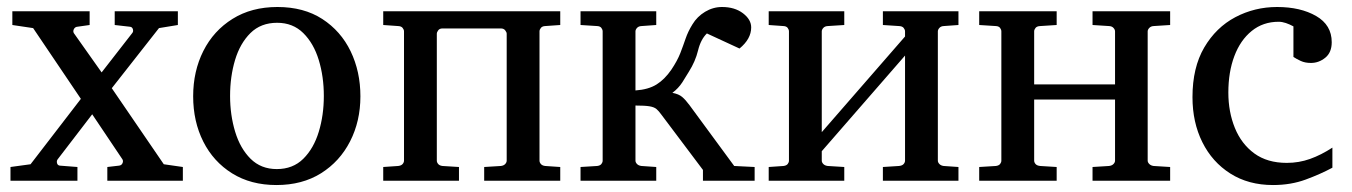

<svg xmlns="http://www.w3.org/2000/svg" viewBox="-20 -514 3844 546"><path d="M500 0H285.2V-39.1L318.8 -43Q325.7 -43.9 328.4 -50Q331.1 -56.2 328.1 -61L242.2 -189L144 -61Q140.6 -56.6 142.1 -50.3Q143.6 -43.9 149.9 -43L200.2 -39.1V0H9.8V-39.1L66.9 -46.9L210 -232.9L74.2 -434.1L15.1 -442.9V-481.9H234.9V-442.9L200.2 -438Q193.4 -437.5 190.2 -431.4Q187 -425.3 189.9 -419.9L269 -308.1L356 -419.9Q359.9 -424.3 357.9 -430.9Q356 -437.5 349.1 -438L306.2 -442.9V-481.9H485.8V-442.9L432.1 -434.1L297.9 -263.2L445.8 -46.9L500 -39.1Z M1004.9 -240.2Q1004.9 -169.4 975.6 -112.1Q946.3 -54.7 892.8 -21.2Q839.4 12.2 766.1 12.2Q693.4 12.2 640.1 -21Q586.9 -54.2 558.1 -111.3Q529.3 -168.5 529.3 -240.2Q529.3 -311.5 558.3 -369.1Q587.4 -426.8 641.4 -460.4Q695.3 -494.1 769 -494.1Q843.8 -494.1 896.5 -460Q949.2 -425.8 977.1 -368.2Q1004.9 -310.5 1004.9 -240.2ZM900.9 -241.2Q900.9 -295.9 886.5 -343.3Q872.1 -390.6 842.5 -419.9Q813 -449.2 768.1 -449.2Q721.7 -449.2 692.1 -419.9Q662.6 -390.6 648.4 -343.3Q634.3 -295.9 634.3 -241.2Q634.3 -187 648.7 -139.4Q663.1 -91.8 692.6 -62.5Q722.2 -33.2 767.1 -33.2Q813 -33.2 842.5 -62.5Q872.1 -91.8 886.5 -139.2Q900.9 -186.5 900.9 -241.2Z M1573.2 0H1356.9V-39.1L1404.3 -42Q1412.6 -43 1416.7 -47.6Q1420.9 -52.2 1420.9 -57.1V-418Q1420.9 -422.4 1416.7 -427.7Q1412.6 -433.1 1404.3 -433.1H1238.3Q1230 -433.1 1226.1 -427.7Q1222.2 -422.4 1222.2 -418V-57.1Q1222.2 -52.2 1226.1 -47.6Q1230 -43 1238.3 -42L1285.2 -39.1V0H1069.8V-39.1L1112.3 -42Q1121.1 -43 1125 -47.6Q1128.9 -52.2 1128.9 -57.1V-424.8Q1128.9 -429.7 1125 -434.6Q1121.1 -439.5 1112.3 -439.9L1069.8 -442.9V-481.9H1573.2V-442.9L1530.3 -439.9Q1522 -439.5 1518.1 -434.6Q1514.2 -429.7 1514.2 -424.8V-57.1Q1514.2 -52.2 1518.1 -47.6Q1522 -43 1530.3 -42L1573.2 -39.1Z M2126 0H1979V-30.8L1860.8 -188Q1853.5 -198.2 1846.9 -203.9Q1840.3 -209.5 1827.1 -211.7Q1814 -213.9 1787.1 -213.9V-57.1Q1787.1 -52.2 1791.5 -47.6Q1795.9 -43 1804.2 -42L1846.2 -39.1V0H1630.9V-39.1L1678.2 -42Q1686.5 -43 1690.2 -47.6Q1693.8 -52.2 1693.8 -57.1V-424.8Q1693.8 -429.7 1690.2 -434.6Q1686.5 -439.5 1678.2 -439.9L1630.9 -442.9V-481.9H1846.2V-442.9L1804.2 -439.9Q1795.9 -439.5 1791.5 -434.6Q1787.1 -429.7 1787.1 -424.8V-256.8Q1823.7 -259.3 1846.9 -273.7Q1870.1 -288.1 1889.2 -315.9Q1906.2 -341.3 1914.6 -362.8Q1922.9 -384.3 1929.7 -404.3Q1936.5 -424.3 1949.2 -444.8Q1962.4 -466.8 1985.1 -480.5Q2007.8 -494.1 2033.2 -494.1Q2069.3 -494.1 2092.8 -476.3Q2116.2 -458.5 2116.2 -436Q2116.2 -403.3 2083 -376L1990.2 -418.9Q1972.7 -401.9 1965.1 -370.6Q1957.5 -339.4 1939 -310.1Q1931.6 -297.4 1920.4 -280Q1909.2 -262.7 1892.1 -250Q1910.2 -246.6 1919.9 -238.3Q1929.7 -230 1940.9 -214.8L2067.9 -42L2126 -39.1Z M2705.6 0H2490.7V-39.1L2536.6 -42Q2545.9 -43 2549.8 -47.6Q2553.7 -52.2 2553.7 -57.1V-356L2316.9 -84V-57.1Q2316.9 -52.2 2321.3 -47.6Q2325.7 -43 2334 -42L2380.9 -39.1V0H2166V-39.1L2208 -42Q2216.3 -43 2220 -47.6Q2223.6 -52.2 2223.6 -57.1V-424.8Q2223.6 -429.7 2220 -434.6Q2216.3 -439.5 2208 -439.9L2166 -442.9V-481.9H2380.9V-442.9L2334 -439.9Q2325.7 -439.5 2321.3 -434.6Q2316.9 -429.7 2316.9 -424.8V-138.2L2553.7 -410.2V-424.8Q2553.7 -429.7 2549.8 -434.6Q2545.9 -439.5 2536.6 -439.9L2490.7 -442.9V-481.9H2705.6V-442.9L2663.6 -439.9Q2655.8 -439.5 2651.4 -434.6Q2647 -429.7 2647 -424.8V-57.1Q2647 -52.2 2651.4 -47.6Q2655.8 -43 2663.6 -42L2705.6 -39.1Z M3307.6 0H3086.9V-39.1L3133.8 -42Q3142.1 -43 3146.5 -47.6Q3150.9 -52.2 3150.9 -57.1V-231H2920.9V-57.1Q2920.9 -52.2 2924.8 -47.6Q2928.7 -43 2938 -42L2984.9 -39.1V0H2764.6V-39.1L2812 -42Q2820.3 -43 2824 -47.6Q2827.6 -52.2 2827.6 -57.1V-424.8Q2827.6 -429.7 2824 -434.6Q2820.3 -439.5 2812 -439.9L2764.6 -442.9V-481.9H2984.9V-442.9L2938 -439.9Q2928.7 -439.5 2924.8 -434.6Q2920.9 -429.7 2920.9 -424.8V-273.9H3150.9V-424.8Q3150.9 -429.7 3146.5 -434.6Q3142.1 -439.5 3133.8 -439.9L3086.9 -442.9V-481.9H3307.6V-442.9L3260.7 -439.9Q3252.9 -439.5 3248.3 -434.6Q3243.7 -429.7 3243.7 -424.8V-57.1Q3243.7 -52.2 3248.3 -47.6Q3252.9 -43 3260.7 -42L3307.6 -39.1Z M3769 -37.1Q3735.4 -19 3693.1 -3.4Q3650.9 12.2 3600.1 12.2Q3530.3 12.2 3478.8 -20.5Q3427.2 -53.2 3399.2 -109.6Q3371.1 -166 3371.1 -237.8Q3371.1 -321.8 3404.5 -378.9Q3438 -436 3492.9 -465.1Q3547.9 -494.1 3611.8 -494.1Q3678.2 -494.1 3722.7 -468.5Q3767.1 -442.9 3767.1 -394Q3767.1 -364.7 3748.8 -349.9Q3730.5 -335 3708 -335Q3691.4 -335 3679.2 -340.6Q3667 -346.2 3658.2 -352.1V-439Q3647.5 -444.8 3636.7 -448.5Q3626 -452.1 3616.2 -452.1Q3571.8 -452.1 3539.6 -426Q3507.3 -399.9 3490.2 -354.5Q3473.1 -309.1 3473.1 -251Q3473.1 -195.8 3491.7 -150.1Q3510.3 -104.5 3547.1 -77.6Q3584 -50.8 3639.2 -50.8Q3673.8 -50.8 3705.3 -62Q3736.8 -73.2 3769 -94.2Z"/></svg>

Font: Charis
Style: Regular
Weight: 400
Designer: Walt Agee, Miriam Martin, Annie Olsen, Victor Gaultney, Lorna Priest, Alan Ward, Bob Hallissy, Martin Hosken, Sharon Cor
Foundry: SIL Global
Version: Version 7.000